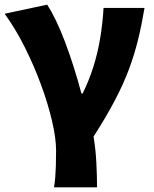

<svg xmlns="http://www.w3.org/2000/svg" viewBox="-23 -603 660 825"><path d="M209 202Q213 178 214.5 157.5Q216 137 217 110.5Q218 84 218 44Q218 -8 201 -81.5Q184 -155 154 -237Q124 -319 84 -399Q44 -479 -3 -544L180 -583Q198 -555 217.5 -514.5Q237 -474 256 -424Q275 -374 293 -317.5Q311 -261 327 -201H332Q360 -258 378.5 -317Q397 -376 407.5 -439Q418 -502 422 -569H598Q586 -497 570.5 -433.5Q555 -370 531.5 -306.5Q508 -243 471 -172.5Q434 -102 379 -16Q388 38 391 96Q394 154 394 202Z"/></svg>

Font: Noto Sans SC Black
Style: Regular
Weight: 900
Designer: Ryoko NISHIZUKA  (kana, bopomofo & ideographs); Paul D. Hunt (Latin, Greek & Cyrillic); Sandoll Communications , Soo-you
Foundry: Adobe
Version: Version 2.004-H2;hotconv 1.0.118;makeotfexe 2.5.65603